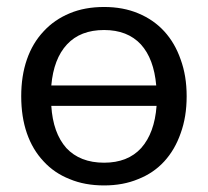

<svg xmlns="http://www.w3.org/2000/svg" viewBox="-20 -535 607 561"><path d="M129.9 -225.6Q134.8 -146.5 173.8 -102.5Q213.9 -59.6 284.2 -59.6Q353.5 -59.6 392.6 -102.5Q431.6 -146.5 437.5 -225.6Q335 -225.6 129.9 -225.6ZM436.5 -285.2Q429.7 -363.3 391.6 -405.3Q352.5 -447.3 284.2 -447.3Q214.8 -447.3 175.8 -405.3Q136.7 -363.3 129.9 -285.2Q232.4 -285.2 436.5 -285.2ZM284.2 -514.6Q339.8 -514.6 383.8 -496.1Q428.7 -477.5 460 -443.4Q491.2 -409.2 507.8 -361.3Q525.4 -313.5 525.4 -253.9Q525.4 -193.4 507.8 -145.5Q491.2 -97.7 460 -63.5Q428.7 -29.3 383.8 -11.7Q339.8 6.8 284.2 6.8Q227.5 6.8 183.6 -11.7Q138.7 -29.3 107.4 -63.5Q75.2 -97.7 58.6 -145.5Q42 -193.4 42 -253.9Q42 -313.5 58.6 -361.3Q75.2 -409.2 107.4 -443.4Q138.7 -477.5 183.6 -496.1Q227.5 -514.6 284.2 -514.6Z"/></svg>

Font: Lato
Style: Regular
Weight: 400
Designer: Lukasz Dziedzic with Adam Twardoch and Botio Nikoltchev
Version: Version 2.015; 2015-08-06; http://www.latofonts.com/